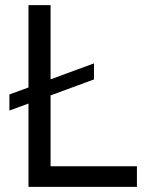

<svg xmlns="http://www.w3.org/2000/svg" viewBox="-20 -727 599 747"><path d="M90.8 -707H176.8V0H90.8ZM174.8 -80.1H512.7V0H174.8ZM345.7 -418 16.6 -296.9V-359.4L345.7 -480.5Z"/></svg>

Font: Wanted Sans Variable
Style: Regular
Weight: 400
Designer: Original Design by Kil Hyung-jin and Kang Hanbin, Wanted Lab, Inc; Hangeul from Source Han Sans by Jang Soo-young and Ka
Foundry: Wanted Lab, Inc.
Version: Version 1.003;Glyphs 3.2 (3227)